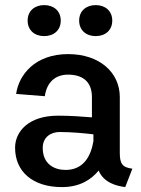

<svg xmlns="http://www.w3.org/2000/svg" viewBox="-20 -732 561 764"><path d="M155.8 -711.7C117.5 -711.7 90 -688.3 90 -650C90 -611.7 117.5 -588.3 155.8 -588.3C194.2 -588.3 221.7 -611.7 221.7 -650C221.7 -688.3 194.2 -711.7 155.8 -711.7ZM360.8 -711.7C322.5 -711.7 295 -688.3 295 -650C295 -611.7 322.5 -588.3 360.8 -588.3C399.2 -588.3 426.7 -611.7 426.7 -650C426.7 -688.3 399.2 -711.7 360.8 -711.7ZM40 -144.2C40 -49.2 110 12.5 226.7 12.5C296.7 12.5 342.5 -16.7 372.5 -53.3C393.3 -3.3 446.7 8.3 478.3 12.5L506.7 -60.8C465.8 -65.8 456.7 -81.7 456.7 -124.2V-345.8C456.7 -442.5 377.5 -516.7 250.8 -516.7C120 -516.7 55 -435 44.2 -358.3L158.3 -349.2C166.7 -407.5 202.5 -435 250.8 -435C303.3 -435 345.8 -411.7 345.8 -345.8V-265C307.5 -268.3 259.2 -271.7 210.8 -271.7C92.5 -271.7 40 -207.5 40 -144.2ZM351.7 -197.5V-170C341.7 -110.8 312.5 -55.8 240.8 -55.8C195.8 -55.8 150 -79.2 150 -143.3C150 -188.3 185 -206.7 216.7 -206.7C265.8 -206.7 315.8 -201.7 351.7 -197.5Z"/></svg>

Font: Boon SemiBold
Style: Regular
Weight: 600
Designer: Sungsit Sawaiwan
Foundry: FontUni
Version: Version 2.0